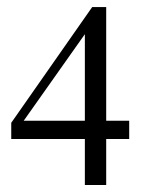

<svg xmlns="http://www.w3.org/2000/svg" viewBox="-20 -530 417 550"><path d="M284.2 -131.8V0H223.1V-131.8H12.2V-178.2L244.1 -509.8H284.2V-184.1H350.1V-131.8ZM223.1 -432.1 47.9 -184.1H223.1Z"/></svg>

Font: Scheherazade
Style: Regular
Weight: 400
Designer: SIL International
Foundry: SIL International
Version: Version 2.100 (build 932/914)